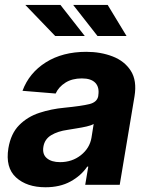

<svg xmlns="http://www.w3.org/2000/svg" viewBox="-20 -768 620 798"><path d="M169 10.3Q91.3 10.3 46.5 -30.7Q1.8 -71.7 14.9 -152.3Q25.2 -213.1 59.7 -247.9Q94.1 -282.7 143.6 -299Q193.2 -315.3 247.9 -320.3Q319.6 -327.4 351.7 -335.4Q383.9 -343.4 388.5 -369.3V-371.4Q393.8 -405.2 376.2 -423.7Q358.7 -442.1 320.3 -442.1Q279.8 -442.1 251.8 -424.4Q223.7 -406.6 211.3 -379.3L73.5 -390.6Q101.2 -465.2 170.6 -508.9Q240.1 -552.6 338.4 -552.6Q398.8 -552.6 448.3 -533.4Q497.9 -514.2 523.8 -473.5Q549.7 -432.9 539.1 -367.9L477.6 0H334.2L346.9 -75.6H342.7Q316.8 -37.6 273.1 -13.7Q229.4 10.3 169 10.3ZM229.8 -94.1Q279.5 -94.1 316.1 -123Q352.6 -152 360.1 -195L369.3 -252.8Q359.7 -246.8 340.2 -242.4Q320.7 -237.9 299.2 -234.6Q277.7 -231.2 261 -228.3Q220.2 -222.7 192.6 -206Q165.1 -189.3 160.2 -157.3Q155.5 -126.4 174.9 -110.3Q194.2 -94.1 229.8 -94.1ZM332.4 -618.3H209.5L85.2 -747.5H231.2ZM506 -618.3H385.3L284.1 -747.5H427.6Z"/></svg>

Font: Inter UI
Style: Bold Italic
Weight: 700
Italic angle: 9.39999°
Designer: Rasmus Andersson
Foundry: rsms
Version: 3.2;8d6f07862